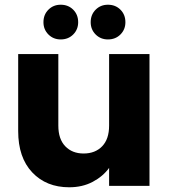

<svg xmlns="http://www.w3.org/2000/svg" viewBox="-20 -787 714 813"><path d="M227 -255Q227 -198 256.5 -167.5Q286 -137 334 -137Q383 -137 412.5 -167.5Q442 -198 442 -255V-558H613V0H442V-76Q416 -40 372.5 -17Q329 6 273 6Q176 6 116.5 -57Q57 -120 57 -232V-558H227ZM237 -620Q206 -620 185 -641Q164 -662 164 -693Q164 -725 185 -746Q206 -767 237 -767Q269 -767 290 -746Q311 -725 311 -693Q311 -662 290 -641Q269 -620 237 -620ZM437 -620Q406 -620 385 -641Q364 -662 364 -693Q364 -725 385 -746Q406 -767 437 -767Q469 -767 490 -746Q511 -725 511 -693Q511 -662 490 -641Q469 -620 437 -620Z"/></svg>

Font: Poppins
Style: Bold
Weight: 700
Designer: Ninad Kale (Devanagari), Jonny Pinhorn (Latin)
Version: Version 5.002